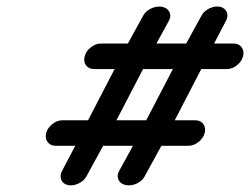

<svg xmlns="http://www.w3.org/2000/svg" viewBox="-20 -558 753 578"><path d="M420.2 -196 500.5 -350.1H410.6L330.6 -196ZM240.2 -27.1Q232.7 -13.2 215.9 -5.4Q199.2 2.4 184.1 -1Q169.7 -4.2 164.6 -16.6Q159.4 -29.1 166.7 -43.2L206.5 -119.1H147.2Q131.6 -119.1 123.3 -130.5Q115 -141.8 119.1 -157.7Q123.3 -173.3 137.7 -184.7Q152.1 -196 168 -196H245.1L325 -350.1H262.9Q247.3 -350.1 239 -361.3Q230.7 -372.6 234.9 -388.4Q239 -404.3 253.5 -415.6Q268.1 -427 283.7 -427H365L411.4 -511.5Q419.2 -525.4 435.9 -533Q452.6 -540.5 468.5 -537.4Q484.4 -533.9 490.2 -521.7Q496.1 -509.5 488.5 -495.6L450.9 -427H540.5L586.9 -511.5Q594.5 -525.4 611.2 -533.1Q627.9 -540.8 643.1 -537.4Q657.5 -533.9 662.6 -521.7Q667.7 -509.5 660.4 -495.6L624.5 -427H683.6Q699.2 -427 707.5 -415.6Q715.8 -404.3 711.7 -388.4Q707.5 -372.8 693.2 -361.5Q679 -350.1 663.1 -350.1H585.9L506.1 -196H567.9Q583.7 -196 592 -184.7Q600.3 -173.3 596.2 -157.7Q592 -141.8 577.5 -130.5Q563 -119.1 547.4 -119.1H465.8L415.5 -27.1Q408 -12.9 391.1 -5.2Q374.3 2.4 358.4 -1Q342.5 -4.2 336.7 -16.6Q330.8 -29.1 338.6 -43.2L380.1 -119.1H290.5Z"/></svg>

Font: Tecnico
Style: GruesoInclinado
Weight: 700
Italic angle: -15°
Version: Version 1.3